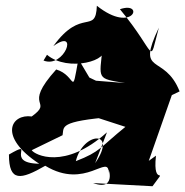

<svg xmlns="http://www.w3.org/2000/svg" viewBox="-20 -622 643 666"><path d="M496 -64 576 -292 603 -305C550 -439 450 -356 531 -526C494 -391 528 -431 396 -590C483 -620 443 -501 316 -602C312 -500 263 -598 165 -462C256 -528 203 -383 131 -412L143 -432C216 -370 367 -413 336 -457C324 -346 315 -350 414 -334L313 -342L290 -353L252 -417C227 -279 246 -360 175 -381C54 -247 169 -275 90 -218C19 -228 -29 -149 116 -54C-10 -56 109 -142 11 -86C11 10 52 2 137 -47C277 38 357 -92 357 -22C349 -65 393 46 303 13L509 24C567 -55 508 37 521 -82ZM197 -153C203 -182 180 -201 375 -217L304 -218L415 -182C327 -111 329 -96 243 -63C268 -166 390 -172 310 -56L351 -163C204 -31 100 -85 90 -101Z"/></svg>

Font: Asimov Silicon
Style: Regular
Weight: 400
Designer: Google
Version: Version 2.000980; 2014